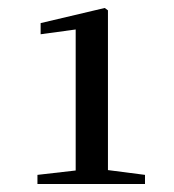

<svg xmlns="http://www.w3.org/2000/svg" viewBox="-20 -930 436 482"><path d="M170 -468H344V-491L251 -503V-904L243 -910L82 -872V-844L170 -856V-502L74 -491V-468Z"/></svg>

Font: Noto Serif CJK JP SemiBold
Style: Regular
Weight: 600
Designer: Ryoko NISHIZUKA 西塚涼子 (kana & ideographs); Frank Grießhammer (Latin, Greek & Cyrillic); Wenlong ZHANG 张文龙 (bopomofo); San
Foundry: Adobe
Version: Version 2.001;hotconv 1.1.0;makeotfexe 2.6.0